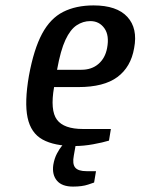

<svg xmlns="http://www.w3.org/2000/svg" viewBox="-20 -530 520 710"><path d="M256 10Q181 10 137.5 -14Q94 -38 82 -95Q70 -152 87 -250Q105 -348 135.5 -405Q166 -462 213.5 -486Q261 -510 326 -510Q412 -510 451 -467.5Q490 -425 476 -352Q464 -282 414 -245Q364 -208 270 -208H180Q165 -122 190.5 -87.5Q216 -53 287 -53H390L383 -10Q360 -3 324.5 3.5Q289 10 256 10ZM191 -272H281Q319 -272 344 -293.5Q369 -315 376 -352Q385 -399 366 -425.5Q347 -452 314 -452Q287 -452 263.5 -436.5Q240 -421 222 -382.5Q204 -344 191 -272ZM250 160Q209 160 190.5 138Q172 116 177 80Q181 56 190.5 38Q200 20 208.5 10Q217 0 217 0H261L253 45Q247 76 258 89.5Q269 103 300 103H335L328 145Q328 145 306 152.5Q284 160 250 160Z"/></svg>

Font: Cuprum Medium
Style: Italic
Weight: 500
Italic angle: -10°
Version: Version 3.000